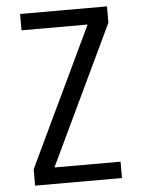

<svg xmlns="http://www.w3.org/2000/svg" viewBox="-53 -777 605 819"><g transform="rotate(-5 250.0 -367.5)"><path d="M64 0V-70L347 -665H64V-735H436V-665L153 -70H436V0Z"/></g></svg>

Font: Iosevka NFM
Style: Regular
Weight: 400
Monospace: yes
Designer: Belleve Invis
Foundry: Belleve Invis
Version: Version 29.0.4; ttfautohint (v1.8.4);Nerd Fonts 3.3.0